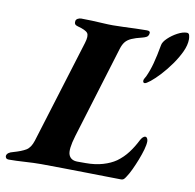

<svg xmlns="http://www.w3.org/2000/svg" viewBox="-115 -753 851 836"><g transform="rotate(10 310.5 -334.5)"><path d="M-22.2 5Q-31.8 5 -35.3 0.4Q-38.9 -4.1 -38 -10.1Q-34.8 -24.6 -10.2 -30.6Q25.9 -40.8 45.3 -52.4Q64.6 -64 74.6 -95.7L215.6 -552.6Q225.8 -585.3 217.1 -597.3Q208.3 -609.3 172.1 -618.7Q162.8 -620.9 159.4 -626.3Q156.1 -631.7 157.7 -640.4Q159.4 -647.2 166.7 -650.9Q174.1 -654.6 181.2 -654.6Q203.7 -654.6 228.6 -653.6Q253.6 -652.6 277.8 -651.1Q302.1 -649.6 322.1 -649.6Q342.6 -649.6 369.2 -650.7Q395.8 -651.8 423 -652.8Q450.2 -653.8 471.9 -653.8Q489.2 -653.8 485.1 -639.5Q482.6 -629.9 475.7 -626Q468.8 -622.1 457.6 -619.3Q428.3 -612.3 411.1 -604.6Q393.9 -596.9 384.4 -585Q374.9 -573.1 368.9 -553.1L244.5 -146.6Q225.3 -83.2 234.6 -60.7Q243.8 -38.2 273.4 -38.2H309.1Q351.8 -38.2 385.3 -48.1Q418.8 -57.9 442.8 -74.5Q470 -94.3 489.5 -120.3Q509.1 -146.2 525.1 -178.2Q529.3 -185.9 534.6 -191.2Q540 -196.4 546 -196.4Q551 -196.4 554.1 -190.6Q557.3 -184.7 557.3 -177.9Q557.3 -163.5 551 -141Q544.6 -118.5 535 -93.9Q525.4 -69.4 515.2 -47.7Q505.1 -26.1 496.4 -13.5Q492.4 -6.6 487.3 -0.8Q482.1 5 473.4 5Q451.7 5 410.6 4Q369.5 3 318.3 2.4Q267.1 1.8 214.7 0.8Q162.4 -0.2 119.2 -0.2Q87.9 -0.2 48.1 2.4Q8.4 5 -22.2 5ZM502 -425.7Q494.2 -425.7 494.2 -435Q494.2 -439.8 497 -444.6Q499.9 -449.4 503.5 -456.1Q516.6 -484.5 525.6 -518.2Q534.7 -551.9 543.6 -601.7Q546.2 -615.8 563.8 -632.6Q581.5 -649.5 604.3 -661.7Q627.1 -673.8 645.1 -673.8Q654.2 -673.8 656.5 -664.3Q658.8 -654.8 658.8 -647.4Q658.8 -621.4 644.9 -591.5Q631 -561.7 610 -532.2Q589.1 -502.7 566.7 -478.5Q544.3 -454.3 526.3 -440Q508.3 -425.7 502 -425.7Z"/></g></svg>

Font: EB Garamond
Style: Italic
Weight: 400
Italic angle: -17.2°
Designer: Georg Duffner and Octavio Pardo
Foundry: Georg Duffner
Version: Version 1.001